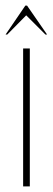

<svg xmlns="http://www.w3.org/2000/svg" viewBox="-27 -669 189 689"><path d="M80 -495V0H56V-495ZM64 -649H70L142 -545H136L67 -614L-1 -545H-7Z"/></svg>

Font: Moniqa Thin Display
Style: Regular
Weight: 100
Designer: Rajesh Rajput
Foundry: Rajesh Rajput
Version: Version 1.000